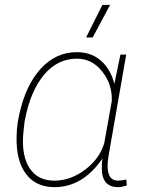

<svg xmlns="http://www.w3.org/2000/svg" viewBox="-20 -750 589 780"><path d="M492.7 -528.3 420.9 -116.2 418 -92.8 417.5 -85.4Q413.6 -16.1 460 -16.1Q468.3 -16.1 493.2 -20.5L495.1 3.9Q472.2 10.3 460.4 10.3Q394 10.3 393.6 -65.4Q393.1 -85.9 396 -106Q316.4 10.3 201.7 10.3Q125.5 10.3 85.2 -43.9Q44.9 -98.1 47.4 -195.3Q47.9 -225.6 52.2 -254.4L58.6 -286.6Q84.5 -404.3 145.8 -471.2Q207 -538.1 292.5 -538.1Q350.1 -538.1 389.6 -503.9Q429.2 -469.7 444.8 -408.7L446.3 -417.5L469.2 -528.3ZM79.6 -254.4 74.2 -203.1Q67.9 -114.7 101.1 -65.4Q134.3 -16.1 200.7 -16.1Q266.1 -16.1 325 -60.1Q383.8 -104 403.3 -167.5L434.1 -338.9Q437 -406.7 395.5 -459.2Q354 -511.7 292.5 -511.7Q213.4 -511.7 158.4 -445.6Q103.5 -379.4 81.5 -264.2ZM396 -730H427.2L356.4 -597.7H329.6Z"/></svg>

Font: Roboto Thin
Style: Italic
Weight: 250
Italic angle: -12°
Designer: Google
Version: Version 2.134; 2016